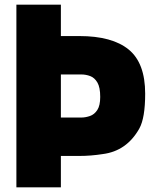

<svg xmlns="http://www.w3.org/2000/svg" viewBox="-20 -800 660 820"><path d="M240 0H50V-780H240V-646H319Q459 -646 529.5 -588.5Q600 -531 600 -400Q600 -296 575 -251Q521 -155 419 -142Q368 -134 319 -134H240ZM327 -298Q345 -298 364 -304.5Q383 -311 395.5 -330Q408 -349 408 -386Q408 -427 396 -447.5Q384 -468 365.5 -475Q347 -482 327 -482H240V-298Z"/></svg>

Font: Tanohe Sans ExtraBold
Style: Regular
Weight: 800
Designer: Village Type and Design LLC & Cristiano Sobral
Foundry: Cooper Hewitt Smithsonian Design Museum
Version: Version 1.00;September 29, 2021;FontCreator 13.0.0.2655 64-b